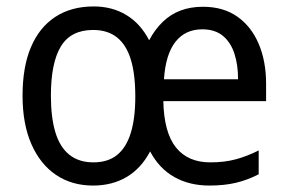

<svg xmlns="http://www.w3.org/2000/svg" viewBox="-20 -566 894 596"><path d="M610 -545Q673 -545 716.5 -514.5Q760 -484 783 -430Q806 -376 806 -306V-252H487Q489 -155 526 -108.5Q563 -62 633 -62Q677 -62 712 -71.5Q747 -81 783 -99V-25Q748 -7 712 1.5Q676 10 630 10Q568 10 521 -16.5Q474 -43 446 -96Q418 -43 373 -16.5Q328 10 269 10Q203 10 154 -23Q105 -56 77.5 -118.5Q50 -181 50 -269Q50 -358 76 -419.5Q102 -481 151.5 -513.5Q201 -546 271 -546Q328 -546 372 -519.5Q416 -493 443 -441Q461 -475 485.5 -498.5Q510 -522 541 -533.5Q572 -545 610 -545ZM269 -473Q200 -473 169 -422Q138 -371 138 -269Q138 -201 152 -155Q166 -109 195.5 -85.5Q225 -62 270 -62Q315 -62 343.5 -85Q372 -108 386 -153.5Q400 -199 400 -266Q400 -336 386 -381.5Q372 -427 343 -450Q314 -473 269 -473ZM608 -475Q555 -475 524.5 -436Q494 -397 489 -320H719Q719 -365 707.5 -400Q696 -435 671.5 -455Q647 -475 608 -475Z"/></svg>

Font: Noto Sans Khmer SemiCondensed
Style: Regular
Weight: 400
Width: 4
Designer: Danh Hong and the Monotype Design Team
Foundry: Monotype Imaging Inc.
Version: Version 2.004